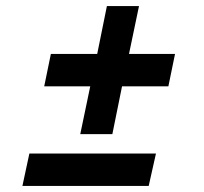

<svg xmlns="http://www.w3.org/2000/svg" viewBox="-20 -614 672 634"><path d="M245 -171 278 -329H126L148 -436H301L333 -594H439L406 -436H558L536 -329H383L351 -171ZM54 0 77 -107H495L471 0Z"/></svg>

Font: Wix Madefor Text
Style: Bold Italic
Weight: 700
Italic angle: -12°
Designer: Dalton Maag Ltd
Foundry: Dalton Maag Ltd
Version: Version 3.100